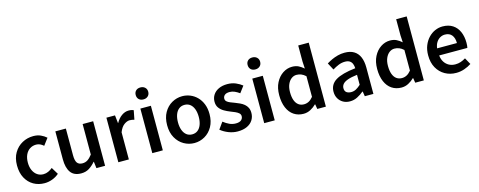

<svg xmlns="http://www.w3.org/2000/svg" viewBox="-33 -1548 5760 2310"><g transform="rotate(-15 2847.0 -393.5)"><path d="M314 14Q238 14 177.5 -20.5Q117 -55 81.5 -120.5Q46 -186 46 -277Q46 -370 85 -435Q124 -500 187.5 -534.5Q251 -569 325 -569Q377 -569 417 -551Q457 -533 487 -506L424 -422Q402 -441 380 -451Q358 -461 332 -461Q288 -461 253.5 -438.5Q219 -416 200 -374.5Q181 -333 181 -277Q181 -222 200 -180.5Q219 -139 252 -116.5Q285 -94 327 -94Q360 -94 389 -107.5Q418 -121 442 -141L495 -54Q456 -20 408.5 -3Q361 14 314 14Z M770 14Q680 14 639 -44Q598 -102 598 -207V-555H729V-223Q729 -156 749.5 -127.5Q770 -99 815 -99Q851 -99 879 -117Q907 -135 938 -175V-555H1069V0H961L951 -82H948Q911 -39 869 -12.5Q827 14 770 14Z M1234 0V-555H1341L1352 -456H1354Q1384 -510 1426 -539.5Q1468 -569 1512 -569Q1534 -569 1548.5 -566Q1563 -563 1575 -557L1553 -444Q1538 -448 1525.5 -450.5Q1513 -453 1495 -453Q1463 -453 1426.5 -427Q1390 -401 1365 -338V0Z M1657 0V-555H1788V0ZM1723 -652Q1687 -652 1666 -672.5Q1645 -693 1645 -727Q1645 -760 1666 -780.5Q1687 -801 1723 -801Q1757 -801 1779 -780.5Q1801 -760 1801 -727Q1801 -693 1779 -672.5Q1757 -652 1723 -652Z M2180 14Q2111 14 2050.5 -20.5Q1990 -55 1953 -120.5Q1916 -186 1916 -277Q1916 -370 1953 -435Q1990 -500 2050.5 -534.5Q2111 -569 2180 -569Q2232 -569 2279.5 -549.5Q2327 -530 2364 -492.5Q2401 -455 2422.5 -401Q2444 -347 2444 -277Q2444 -186 2407 -120.5Q2370 -55 2309.5 -20.5Q2249 14 2180 14ZM2180 -94Q2221 -94 2250 -116.5Q2279 -139 2294.5 -180.5Q2310 -222 2310 -277Q2310 -333 2294.5 -374.5Q2279 -416 2250 -438.5Q2221 -461 2180 -461Q2140 -461 2111 -438.5Q2082 -416 2066.5 -374.5Q2051 -333 2051 -277Q2051 -222 2066.5 -180.5Q2082 -139 2111 -116.5Q2140 -94 2180 -94Z M2719 14Q2662 14 2606 -8Q2550 -30 2509 -64L2569 -148Q2606 -119 2643 -102Q2680 -85 2722 -85Q2767 -85 2789 -104Q2811 -123 2811 -152Q2811 -175 2793.5 -190.5Q2776 -206 2748.5 -218Q2721 -230 2692 -241Q2656 -255 2621 -275Q2586 -295 2563 -326Q2540 -357 2540 -403Q2540 -451 2564.5 -488.5Q2589 -526 2634.5 -547.5Q2680 -569 2742 -569Q2800 -569 2846.5 -549Q2893 -529 2926 -502L2866 -422Q2837 -443 2807 -456.5Q2777 -470 2745 -470Q2703 -470 2683 -452.5Q2663 -435 2663 -409Q2663 -387 2678.5 -373Q2694 -359 2720 -348.5Q2746 -338 2776 -327Q2805 -316 2833 -303Q2861 -290 2884 -271Q2907 -252 2920.5 -225Q2934 -198 2934 -159Q2934 -111 2909.5 -71.5Q2885 -32 2837 -9Q2789 14 2719 14Z M3051 0V-555H3182V0ZM3117 -652Q3081 -652 3060 -672.5Q3039 -693 3039 -727Q3039 -760 3060 -780.5Q3081 -801 3117 -801Q3151 -801 3173 -780.5Q3195 -760 3195 -727Q3195 -693 3173 -672.5Q3151 -652 3117 -652Z M3540 14Q3471 14 3419.5 -20.5Q3368 -55 3340 -120.5Q3312 -186 3312 -277Q3312 -368 3345.5 -433Q3379 -498 3433 -533.5Q3487 -569 3548 -569Q3595 -569 3628 -552.5Q3661 -536 3693 -508L3688 -597V-797H3819V0H3712L3702 -60H3698Q3667 -29 3626.5 -7.5Q3586 14 3540 14ZM3573 -95Q3605 -95 3633 -109.5Q3661 -124 3688 -157V-414Q3660 -440 3632 -450.5Q3604 -461 3575 -461Q3541 -461 3512 -439.5Q3483 -418 3465 -377.5Q3447 -337 3447 -279Q3447 -219 3462 -178Q3477 -137 3505.5 -116Q3534 -95 3573 -95Z M4118 14Q4069 14 4032.5 -7Q3996 -28 3975 -64.5Q3954 -101 3954 -149Q3954 -239 4032 -287.5Q4110 -336 4280 -355Q4279 -385 4269.5 -409.5Q4260 -434 4238.5 -448.5Q4217 -463 4180 -463Q4138 -463 4099 -447Q4060 -431 4023 -408L3976 -496Q4007 -515 4042.5 -531.5Q4078 -548 4118.5 -558.5Q4159 -569 4203 -569Q4273 -569 4319 -541Q4365 -513 4388 -459.5Q4411 -406 4411 -329V0H4304L4294 -61H4290Q4253 -30 4210 -8Q4167 14 4118 14ZM4160 -90Q4193 -90 4221.5 -105.5Q4250 -121 4280 -149V-273Q4205 -264 4161 -248Q4117 -232 4098.5 -209.5Q4080 -187 4080 -159Q4080 -122 4102.5 -106Q4125 -90 4160 -90Z M4760 14Q4691 14 4639.5 -20.5Q4588 -55 4560 -120.5Q4532 -186 4532 -277Q4532 -368 4565.5 -433Q4599 -498 4653 -533.5Q4707 -569 4768 -569Q4815 -569 4848 -552.5Q4881 -536 4913 -508L4908 -597V-797H5039V0H4932L4922 -60H4918Q4887 -29 4846.5 -7.5Q4806 14 4760 14ZM4793 -95Q4825 -95 4853 -109.5Q4881 -124 4908 -157V-414Q4880 -440 4852 -450.5Q4824 -461 4795 -461Q4761 -461 4732 -439.5Q4703 -418 4685 -377.5Q4667 -337 4667 -279Q4667 -219 4682 -178Q4697 -137 4725.5 -116Q4754 -95 4793 -95Z M5441 14Q5364 14 5302 -21Q5240 -56 5203.5 -121Q5167 -186 5167 -277Q5167 -345 5188.5 -398.5Q5210 -452 5246.5 -490.5Q5283 -529 5328.5 -549Q5374 -569 5423 -569Q5498 -569 5549 -535.5Q5600 -502 5626 -442.5Q5652 -383 5652 -305Q5652 -286 5650.5 -269.5Q5649 -253 5646 -242H5295Q5300 -193 5322 -159Q5344 -125 5378.5 -106.5Q5413 -88 5458 -88Q5493 -88 5524 -98.5Q5555 -109 5586 -128L5631 -46Q5592 -20 5543 -3Q5494 14 5441 14ZM5293 -331H5540Q5540 -394 5511 -430.5Q5482 -467 5425 -467Q5394 -467 5366 -451.5Q5338 -436 5318.5 -406Q5299 -376 5293 -331Z"/></g></svg>

Font: Noto Sans KR SemiBold
Style: Regular
Weight: 600
Designer: Ryoko NISHIZUKA  (kana, bopomofo & ideographs); Paul D. Hunt (Latin, Greek & Cyrillic); Sandoll Communications , Soo-you
Foundry: Adobe
Version: Version 2.004-H2;hotconv 1.0.118;makeotfexe 2.5.65603